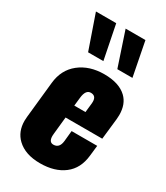

<svg xmlns="http://www.w3.org/2000/svg" viewBox="-214 -953 909 1053"><g transform="rotate(30 240.5 -426.5)"><path d="M145.5 -648.4H242.2L199.2 -863.8H70.8ZM330.6 -648.4H426.3L384.3 -863.8H258.8ZM220.7 10.7C282.6 10.7 332.8 -4.1 371.3 -33.7C409.9 -63.3 432.1 -106.4 438 -163.1L445.3 -229H283.2L276.4 -161.1C272.8 -129.9 258.5 -114.3 233.4 -114.3C214.5 -114.3 205.1 -127.4 205.1 -153.8C205.1 -158 205.4 -162.8 206.1 -168L217.3 -276.9H449.7L464.4 -409.7C465.3 -418.8 465.8 -427.6 465.8 -436C465.8 -481.6 452.5 -517.3 425.8 -543C393.9 -573.6 346.5 -588.9 283.7 -588.9C221.2 -588.9 169.2 -572.4 127.7 -539.6C86.2 -506.7 62.5 -461.3 56.6 -403.3L32.7 -174.8C31.7 -166 31.2 -157.6 31.2 -149.4C31.2 -103.5 45.9 -66.6 75.2 -38.6C109.7 -5.7 158.2 10.7 220.7 10.7ZM226.1 -357.4 231.9 -410.6C235.8 -446.1 248.5 -463.9 270 -463.9C292.5 -463.9 303.7 -451.3 303.7 -426.3C303.7 -423 303.5 -419.6 303.2 -416L296.9 -357.4Z"/></g></svg>

Font: Oswald
Style: Heavy
Weight: 800
Designer: Vernon Adams
Foundry: Vernon Adams
Version: 3.0; ttfautohint (v0.95.6-bc232) -l 8 -r 50 -G 200 -x 0 -w "